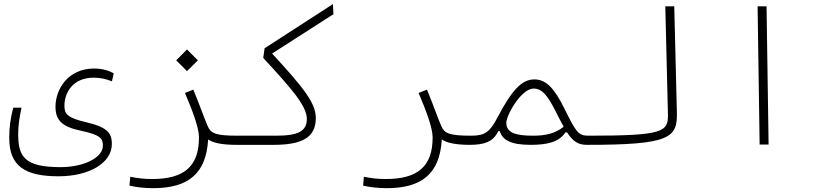

<svg xmlns="http://www.w3.org/2000/svg" viewBox="-20 -725 4142 963"><path d="M273.9 159.2C428.2 159.2 541 91.8 541 -2.4C541 -56.2 520.5 -86.4 414.6 -111.3C316.4 -134.3 303.2 -152.8 303.2 -195.8C303.2 -258.8 344.7 -335.4 449.2 -335.4C484.4 -335.4 513.7 -328.6 541.5 -316.9L550.3 -357.4C527.8 -370.1 493.2 -381.3 452.1 -381.3C323.2 -381.3 258.3 -280.3 258.3 -189C258.3 -121.6 292.5 -88.9 383.8 -69.8C486.8 -48.3 496.1 -28.8 496.1 5.9C496.1 65.4 400.9 113.3 283.7 113.3C103.5 113.3 71.3 61.5 71.3 -52.2C71.3 -96.7 76.7 -130.4 87.9 -185.1H46.9C31.7 -131.8 26.4 -83 26.4 -32.7C26.4 109.9 107.4 159.2 273.9 159.2Z M1023.9 -25.4C1048.3 -9.3 1089.4 1.5 1166 1.5C1189.5 1.5 1203.6 -3.9 1203.6 -21.5C1203.6 -38.6 1196.3 -44.4 1171.9 -44.4C1060.5 -44.4 1037.6 -56.2 1022 -91.8C1002.9 -135.3 986.8 -185.1 949.7 -275.4L907.7 -258.8C944.3 -172.4 978 -85.4 978 -35.6C978 109.9 902.8 172.9 743.7 172.9C699.7 172.9 669.4 168.5 633.3 161.6L629.4 206.1C662.1 213.9 705.6 218.8 748 218.8C922.9 218.8 1014.2 147 1023.9 -25.4ZM918 -368.2 972.2 -422.4 918 -477.1 863.8 -422.4Z M1166 1.5H1352.1C1496.6 1.5 1564 -36.1 1564 -133.3C1564 -209 1501 -286.6 1344.7 -456.5L1652.3 -653.8L1649.9 -704.6L1307.1 -482.9L1300.3 -434.6C1436 -287.1 1519 -195.3 1519 -128.9C1519 -67.4 1476.1 -44.4 1365.7 -44.4H1171.9Z M2195.8 -25.4C2220.2 -9.3 2261.2 1.5 2337.9 1.5C2361.3 1.5 2375.5 -3.9 2375.5 -21.5C2375.5 -38.6 2368.2 -44.4 2343.8 -44.4C2232.4 -44.4 2209.5 -56.2 2193.8 -91.8C2174.8 -135.3 2158.7 -185.1 2121.6 -275.4L2079.6 -258.8C2116.2 -172.4 2149.9 -85.4 2149.9 -35.6C2149.9 109.9 2074.7 172.9 1915.5 172.9C1871.6 172.9 1841.3 168.5 1805.2 161.6L1801.3 206.1C1834 213.9 1877.4 218.8 1919.9 218.8C2094.7 218.8 2186 147 2195.8 -25.4Z M2335 1.5C2408.7 1.5 2453.6 -13.2 2479 -66.9H2486.8C2501 -21.5 2543 1.5 2642.6 1.5C2731 1.5 2785.6 -15.1 2815.9 -61H2824.2C2854 -15.1 2879.9 1.5 2923.8 1.5C2947.3 1.5 2956.5 -3.4 2956.5 -20C2956.5 -35.2 2949.7 -44.4 2929.7 -44.4C2878.4 -44.4 2867.2 -67.4 2810.5 -181.2C2758.8 -285.6 2717.3 -326.7 2660.2 -326.7C2596.7 -326.7 2547.4 -273.4 2474.1 -133.8C2437 -63 2412.1 -44.4 2343.8 -44.4C2322.3 -44.4 2317.4 -33.2 2317.4 -19.5C2317.4 -5.4 2322.3 1.5 2335 1.5ZM2807.1 -89.4C2764.6 -55.2 2716.3 -44.4 2653.8 -44.4C2567.9 -44.4 2519.5 -58.1 2519.5 -108.9C2519.5 -148.9 2595.2 -280.8 2656.2 -280.8C2700.7 -280.8 2728.5 -243.2 2771.5 -157.7C2784.7 -131.3 2796.4 -108.4 2807.1 -89.4Z M2923.8 1.5C3338.9 1.5 3378.4 -32.7 3375 -161.1L3361.8 -693.4H3316.9L3330.1 -151.4C3332 -63 3307.1 -44.4 2929.7 -44.4C2910.2 -44.4 2897 -39.6 2897 -21C2897 -5.4 2904.8 1.5 2923.8 1.5Z M3790 0H3835L3824.7 -693.4H3779.8Z"/></svg>

Font: Cascadia Code PL ExtraLight
Style: Regular
Weight: 200
Monospace: yes
Designer: Aaron Bell
Foundry: Saja Typeworks
Version: Version 2404.023